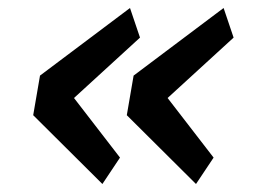

<svg xmlns="http://www.w3.org/2000/svg" viewBox="-20 -511 640 480"><path d="M236 -51 63 -223 80 -322 305 -491 330 -417 165 -266 280 -117ZM470 -51 297 -223 314 -322 539 -491 564 -417 399 -266 514 -117Z"/></svg>

Font: IBM Plex Mono Medm
Style: Italic
Weight: 500
Italic angle: -9°
Monospace: yes
Designer: Mike Abbink, Paul van der Laan, Pieter van Rosmalen
Foundry: Bold Monday
Version: Version 2.3